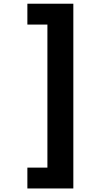

<svg xmlns="http://www.w3.org/2000/svg" viewBox="-20 -830 590 1059"><path d="M384.5 209.5H131V94.5H241.5V-694.5H131V-809.5H384.5Z"/></svg>

Font: Trispace SemiCondensed SemiBold
Style: Regular
Weight: 600
Width: 4
Designer: Tyler Finck
Foundry: Etcetera Type Company
Version: Version 1.210; ttfautohint (v1.8.3)